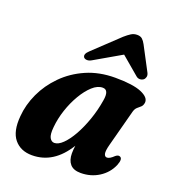

<svg xmlns="http://www.w3.org/2000/svg" viewBox="-129 -795 824 908"><g transform="rotate(20 282.5 -341.0)"><path d="M461.5 -160.5Q452.5 -127 455.8 -113.2Q459 -99.5 470.5 -99.5Q484 -99.5 504.5 -119.5Q516.5 -129.5 525.5 -126Q543.5 -120 528.5 -83Q510 -40 469.5 -14.2Q429 11.5 378 11.5Q342 11.5 325 -8Q308 -27.5 308 -62Q308 -80 311 -101Q242 11.5 133 11.5Q75.5 11.5 43.8 -27Q12 -65.5 19 -143.5Q23.5 -202 50 -259.5Q76.5 -317 123.2 -364.2Q170 -411.5 234.5 -439.8Q299 -468 379 -468Q468.5 -468 511 -450Q553.5 -432 551 -405.5Q549 -390.5 541 -383.2Q533 -376 524 -368.5Q515 -361 510.5 -345.5ZM184.5 -149.5Q180.5 -111 189.2 -95.2Q198 -79.5 212.5 -79.5Q232.5 -79.5 255 -101.5Q277.5 -123.5 298.8 -161.2Q320 -199 337 -247.2Q354 -295.5 362.5 -348.5Q372 -403.5 339.5 -403.5Q313.5 -403.5 288 -380.2Q262.5 -357 240.2 -319.2Q218 -281.5 203.2 -237Q188.5 -192.5 184.5 -149.5ZM249 -509Q235.5 -500.5 224.5 -500.8Q213.5 -501 208 -507Q197 -521.5 220.5 -543L347 -662.5Q363.5 -677 377 -685.5Q390.5 -694 407 -694Q423.5 -694 432.8 -685.8Q442 -677.5 450 -662.5L513.5 -542Q519 -531 516.5 -521.5Q514 -512 507.5 -507Q499 -501 488.5 -501.2Q478 -501.5 469 -510L380.5 -585Z"/></g></svg>

Font: Fraunces 72pt S050
Style: Bold Italic
Weight: 700
Italic angle: -16°
Version: Version 1.000; ttfautohint (v1.8.3)